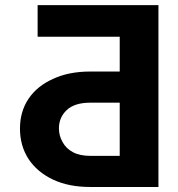

<svg xmlns="http://www.w3.org/2000/svg" viewBox="-20 -745 711 765"><path d="M611.3 0Q543.9 0 339.8 0Q253.9 0 191.4 -29.3Q127.9 -59.6 93.8 -111.3Q59.6 -164.1 59.6 -232.4Q59.6 -300.8 93.8 -351.6Q127.9 -402.3 191.4 -430.7Q253.9 -460 339.8 -460Q378.9 -460 457 -460Q457 -494.1 457 -598.6Q375 -598.6 129.9 -598.6Q129.9 -629.9 129.9 -724.6Q250 -724.6 611.3 -724.6Q611.3 -543 611.3 0ZM457 -124Q457 -176.8 457 -335.9Q427.7 -335.9 339.8 -335.9Q277.3 -335.9 246.1 -306.6Q214.8 -277.3 214.8 -233.4Q214.8 -204.1 229.5 -178.7Q243.2 -153.3 270.5 -138.7Q297.9 -124 339.8 -124Q378.9 -124 457 -124Z"/></svg>

Font: DeepSea
Style: Bold
Weight: 700
Designer: Stem
Version: Version 3.019;git-0a5106e0b